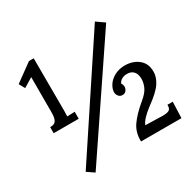

<svg xmlns="http://www.w3.org/2000/svg" viewBox="-162 -897 1108 1095"><g transform="rotate(-30 392.5 -350.0)"><path d="M38 0ZM236 -290H71V-330Q100 -329 110 -346Q120 -363 120 -398V-631L59 -594L38 -632L155 -717H186L187 -367Q187 -344 186 -334L236 -336ZM166 24 119 -8 593 -724 646 -687ZM740 -309Q740 -274 716 -237Q692 -200 621 -149Q560 -103 546 -68L623 -66L660 -65Q690 -65 702.5 -73Q715 -81 714 -106H749L745 0H479Q477 -60 508 -104Q539 -148 598 -197Q635 -227 647.5 -254.5Q660 -282 660 -308Q660 -339 645 -356.5Q630 -374 602 -374Q581 -374 566 -365Q551 -356 546 -342Q554 -332 554 -317Q554 -305 545 -293Q536 -281 519 -282Q505 -282 495.5 -293.5Q486 -305 486 -320Q486 -342 501.5 -366Q517 -390 546.5 -406Q576 -422 615 -422Q667 -422 703.5 -393Q740 -364 740 -309Z"/></g></svg>

Font: Sumana
Style: Regular
Weight: 400
Designer: Cyreal, Alexei Vanyashin (Devanagari), Olga Karpushina (Latin)
Foundry: Cyreal
Version: Version 1.015;PS 001.015;hotconv 1.0.70;makeotf.lib2.5.58329